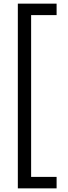

<svg xmlns="http://www.w3.org/2000/svg" viewBox="-20 -819 376 1055"><path d="M291 216H78V-799H291V-736H151V153H291Z"/></svg>

Font: Noto Sans Sinhala UI ExtraCondensed
Style: Regular
Weight: 400
Width: 2
Designer: Jelle Bosma - Monotype Design Team
Foundry: Monotype Imaging Inc.
Version: Version 2.006; ttfautohint (v1.8.4.7-5d5b)